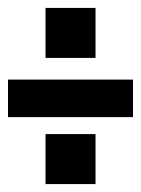

<svg xmlns="http://www.w3.org/2000/svg" viewBox="-20 -574 352 480"><path d="M0 -375H312.5V-281.2H0ZM93.8 -554.2H218.8V-429.2H93.8ZM93.8 -238.8H218.8V-113.8H93.8Z"/></svg>

Font: OswaldRegular
Style: Regular
Weight: 400
Designer: vernon adams
Foundry: vernon adams
Version: Version 1.000